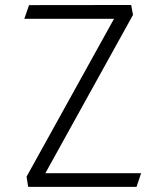

<svg xmlns="http://www.w3.org/2000/svg" viewBox="-20 -750 660 770"><path d="M506 -730 513.5 -690.5 150 -34 136.5 -55.5H546L527.5 -0.5H93L86.5 -41.5L443 -685L451 -674.5H77.5L96.5 -729.5Z"/></svg>

Font: Monaspace Argon Var
Style: Regular
Weight: 400
Designer: Riley Cran and the Lettermatic Team
Version: Version 1.000 (Monaspace Argon Var)